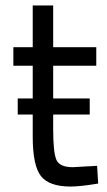

<svg xmlns="http://www.w3.org/2000/svg" viewBox="-20 -673 394 704"><path d="M333 -432H175V-312H309V-253H175V-199Q175 -113 187 -86.5Q199 -60 247 -60L336 -65L340 0Q274 11 239 11Q160 11 130 -27.5Q100 -66 100 -172V-253H45V-312H100V-432H29V-500H100V-653H175V-500H333Z"/></svg>

Font: Titillium Web
Style: Regular
Weight: 400
Version: Version 1.002;PS 57.000;hotconv 1.0.70;makeotf.lib2.5.55311